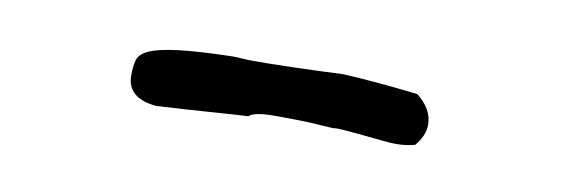

<svg xmlns="http://www.w3.org/2000/svg" viewBox="-25 -393 670 229"><g transform="rotate(10 310.0 -279.0)"><path d="M478 -249Q467 -246 455 -246Q449 -246 439.5 -247Q430 -248 419.5 -249Q409 -250 398.5 -251Q388 -252 381 -252Q381 -251 362.5 -252.5Q344 -254 307 -254Q282 -254 276 -248Q257 -247 229.5 -245Q202 -243 166 -241Q130 -244 130 -272Q130 -282 132 -290Q134 -298 145 -303Q156 -308 179.5 -311Q203 -314 245 -315Q250 -315 256.5 -314.5Q263 -314 271 -314Q311 -314 379 -317Q399 -316 421.5 -314Q444 -312 470 -309Q489 -294 489 -275Q489 -262 478 -249Z"/></g></svg>

Font: Gaegu
Style: Regular
Weight: 400
Designer: JIKJI
Foundry: JIKJI
Version: Version 1.00